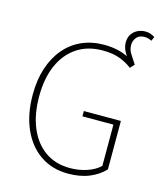

<svg xmlns="http://www.w3.org/2000/svg" viewBox="-118 -880 837 981"><g transform="rotate(15 300.0 -390.0)"><path d="M334 12Q250 12 187.5 -30.5Q125 -73 90.5 -150.5Q56 -228 56 -332Q56 -410 76.5 -472.5Q97 -535 135 -580Q173 -625 226 -648.5Q279 -672 344 -672Q386 -672 423.5 -662.5Q461 -653 498 -630L490 -618Q462 -654 454 -674Q446 -694 446 -712Q446 -738 458 -756Q470 -774 489 -783Q508 -792 530 -792Q544 -792 556 -788Q568 -784 580 -776L570 -754Q561 -759 552 -761.5Q543 -764 532 -764Q504 -764 490 -746.5Q476 -729 476 -708Q476 -683 487 -665Q498 -647 520 -614L500 -592Q475 -612 437.5 -627Q400 -642 344 -642Q265 -642 208 -604Q151 -566 120.5 -496.5Q90 -427 90 -332Q90 -237 119.5 -166.5Q149 -96 204 -57Q259 -18 336 -18Q384 -18 426.5 -32.5Q469 -47 494 -72V-290H330V-318H526V-62Q496 -29 447.5 -8.5Q399 12 334 12Z"/></g></svg>

Font: SourceSans3VF
Style: Regular
Weight: 200
Designer: Paul D. Hunt
Foundry: Adobe
Version: Version 3.052;hotconv 1.1.0;makeotfexe 2.6.0